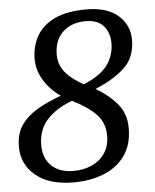

<svg xmlns="http://www.w3.org/2000/svg" viewBox="-53 -769 664 823"><g transform="rotate(-5 279.5 -357.0)"><path d="M232 10Q126 10 68 -38.5Q10 -87 10 -162Q10 -218 35.5 -255Q61 -292 105.5 -318Q150 -344 208 -365Q162 -397 136 -440.5Q110 -484 110 -531Q110 -585 134.5 -629Q159 -673 211.5 -698.5Q264 -724 349 -724Q438 -724 485.5 -682.5Q533 -641 533 -578Q533 -502 486 -458Q439 -414 359 -381Q415 -348 450.5 -305.5Q486 -263 486 -202Q486 -129 451.5 -82Q417 -35 359.5 -12.5Q302 10 232 10ZM311 -405Q386 -437 415 -478Q444 -519 444 -571Q444 -615 419 -644.5Q394 -674 341 -674Q280 -674 243 -638.5Q206 -603 206 -542Q206 -499 232 -466.5Q258 -434 311 -405ZM235 -39Q278 -39 313 -54.5Q348 -70 369.5 -101Q391 -132 391 -178Q391 -232 356.5 -268.5Q322 -305 254 -339Q186 -314 146 -271Q106 -228 106 -160Q106 -105 140 -72Q174 -39 235 -39Z"/></g></svg>

Font: NotoSerif-Italic
Style: Regular
Weight: 400
Italic angle: -12°
Designer: Monotype Design Team
Foundry: Monotype Imaging Inc.
Version: Version 2.007; ttfautohint (v1.8) -l 8 -r 50 -G 200 -x 14 -D